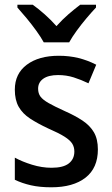

<svg xmlns="http://www.w3.org/2000/svg" viewBox="-20 -786 474 816"><path d="M396 -151Q396 -72 343.5 -31Q291 10 198 10Q149 10 111.5 1.5Q74 -7 43 -22V-116Q74 -99 116 -86Q158 -73 199 -73Q249 -73 272.5 -91.5Q296 -110 296 -142Q296 -161 287 -175.5Q278 -190 254.5 -205Q231 -220 185 -240Q140 -261 108 -282Q76 -303 59.5 -332Q43 -361 43 -405Q43 -473 94 -511Q145 -549 230 -549Q274 -549 313 -539.5Q352 -530 389 -511L356 -432Q325 -447 293.5 -457Q262 -467 227 -467Q186 -467 164 -451.5Q142 -436 142 -409Q142 -389 152 -375.5Q162 -362 186.5 -348Q211 -334 255 -314Q298 -295 330 -274Q362 -253 379 -224Q396 -195 396 -151ZM166 -606Q154 -628 134.5 -655Q115 -682 93.5 -708Q72 -734 54 -754V-766H119Q143 -749 169.5 -725.5Q196 -702 220 -675Q245 -703 270.5 -725Q296 -747 321 -766H388V-754Q370 -735 348 -709Q326 -683 306 -655.5Q286 -628 274 -606Z"/></svg>

Font: Noto Sans Kannada SemiCondensed Medium
Style: Regular
Weight: 500
Width: 4
Designer: Jelle Bosma - Monotype Design Team
Foundry: Monotype Imaging Inc.
Version: Version 2.005; ttfautohint (v1.8.4.7-5d5b)